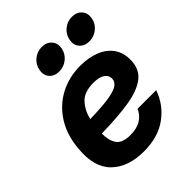

<svg xmlns="http://www.w3.org/2000/svg" viewBox="-210 -851 979 979"><g transform="rotate(-45 279.5 -361.0)"><path d="M252.9 11.7Q140.6 11.7 77.6 -49.3Q14.6 -110.4 26.9 -235.4Q34.2 -324.7 75.4 -390.4Q116.7 -456.1 183.1 -491.7Q249.5 -527.3 332.5 -527.3Q390.1 -527.3 436 -509.8Q481.9 -492.2 508.5 -456.8Q535.2 -421.4 535.2 -368.7Q535.2 -303.2 491.9 -268.6Q448.7 -233.9 366 -220.5Q283.2 -207 165.5 -205.1Q164.6 -157.7 184.1 -127Q203.6 -96.2 264.2 -96.2Q311.5 -96.2 341.3 -115.5Q371.1 -134.8 383.3 -165.5H518.1Q490.2 -85.9 422.9 -37.1Q355.5 11.7 252.9 11.7ZM175.8 -298.8Q267.1 -300.8 315.9 -309.1Q364.7 -317.4 382.8 -331.8Q400.9 -346.2 400.9 -366.7Q400.9 -390.6 379.6 -404.5Q358.4 -418.5 317.9 -418.5Q251 -418.5 219.2 -383.5Q187.5 -348.6 175.8 -298.8ZM453.6 -582Q419.4 -582 400.4 -603.5Q381.3 -625 387.2 -657.7Q392.6 -690.4 418.5 -712.2Q444.3 -733.9 478.5 -733.9Q512.2 -733.9 531.5 -712.2Q550.8 -690.4 544.9 -657.7Q539.6 -625 513.4 -603.5Q487.3 -582 453.6 -582ZM235.8 -582Q201.7 -582 182.9 -603.5Q164.1 -625 169.9 -657.7Q175.3 -690.4 201.2 -712.2Q227.1 -733.9 260.7 -733.9Q294.9 -733.9 314.2 -712.2Q333.5 -690.4 327.6 -657.7Q322.3 -625 296.1 -603.5Q270 -582 235.8 -582Z"/></g></svg>

Font: Inter Display
Style: Bold Italic
Weight: 700
Italic angle: -9.39999°
Designer: Rasmus Andersson
Foundry: rsms
Version: Version 4.000;git-a52131595